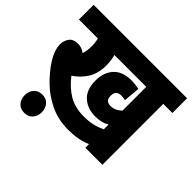

<svg xmlns="http://www.w3.org/2000/svg" viewBox="-174 -815 1117 1117"><g transform="rotate(45 384.5 -257.0)"><path d="M694 -501V0H554V-30Q522 -16 486.5 -9.5Q451 -3 410 -3Q327 -3 261 -34.5Q195 -66 146 -113.5Q97 -161 65 -210Q43 -243 33.5 -270.5Q24 -298 24 -322Q24 -352 41 -375Q58 -398 97 -398Q128 -398 153 -378Q163 -408 163 -443Q163 -473 156 -501H0V-622H769V-501ZM485 -275Q522 -275 554 -305V-501H292Q296 -486 299 -467Q302 -448 302 -425Q302 -359 273.5 -313.5Q245 -268 200 -239Q243 -183 294.5 -152.5Q346 -122 417 -122Q458 -122 489.5 -129Q521 -136 554 -152V-191Q536 -180 514 -174.5Q492 -169 465 -169Q402 -169 360.5 -206Q319 -243 319 -318Q319 -386 356.5 -426.5Q394 -467 467 -467Q481 -467 499 -465Q517 -463 530 -460L521 -358Q505 -363 487 -363Q444 -363 444 -318Q444 -294 455.5 -284.5Q467 -275 485 -275ZM88 33Q88 1 107 -20.5Q126 -42 159 -42Q191 -42 210 -20.5Q229 1 229 33Q229 66 210 87Q191 108 159 108Q126 108 107 87Q88 66 88 33Z"/></g></svg>

Font: Noto Sans Condensed ExtraBold
Style: Regular
Weight: 800
Width: 3
Designer: Monotype Design Team
Foundry: Monotype Imaging Inc.
Version: Version 2.013; ttfautohint (v1.8.4.7-5d5b)